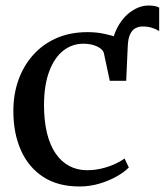

<svg xmlns="http://www.w3.org/2000/svg" viewBox="-20 -665 597 696"><path d="M437.5 -372.5 398 -406 384.5 -465.5Q383 -520 403 -560.2Q423 -600.5 454.5 -622.8Q486 -645 518.5 -645Q544 -645 557 -637.5V-552.5Q545 -560 530 -564.5Q515 -569 497 -569Q483.5 -569 471.5 -563Q459.5 -557 451.8 -541Q444 -525 443 -495ZM268.5 11Q189.5 11 136.2 -24Q83 -59 55.8 -120.5Q28.5 -182 28.5 -260.5Q28 -321 46.2 -373.2Q64.5 -425.5 99.5 -465Q134.5 -504.5 184.2 -526.5Q234 -548.5 297.5 -548.5Q331 -548.5 359 -542.2Q387 -536 408.2 -528.8Q429.5 -521.5 442 -518L437.5 -372H378L356.5 -472.5Q354.5 -481 344.8 -488.8Q335 -496.5 319 -501.5Q303 -506.5 282 -506.5Q241.5 -506.5 209.5 -481.5Q177.5 -456.5 158.8 -407.2Q140 -358 139.5 -285.5Q139.5 -226.5 150.5 -182Q161.5 -137.5 182.2 -107.8Q203 -78 231.8 -63Q260.5 -48 295.5 -48Q323 -48 348.8 -54.2Q374.5 -60.5 396 -70.2Q417.5 -80 431.5 -90.5L447 -58Q431 -41.5 403 -25.5Q375 -9.5 340 0.8Q305 11 268.5 11Z"/></svg>

Font: Merriweather 72pt
Style: Regular
Weight: 400
Version: Version 2.100